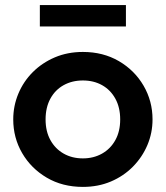

<svg xmlns="http://www.w3.org/2000/svg" viewBox="-20 -719 650 754"><path d="M305.5 15Q225.5 15 163.8 -21.2Q102 -57.5 67 -117.8Q32 -178 32 -250Q32 -303 52 -351Q72 -399 108.8 -435.8Q145.5 -472.5 195.5 -493.8Q245.5 -515 305.5 -515Q385 -515 446.8 -479Q508.5 -443 543.8 -382.5Q579 -322 579 -250Q579 -197 558.8 -149.2Q538.5 -101.5 502 -64.5Q465.5 -27.5 415.5 -6.2Q365.5 15 305.5 15ZM305.5 -97Q347.5 -97 380.8 -115.8Q414 -134.5 433 -168.8Q452 -203 452 -250Q452 -297 433 -331.5Q414 -366 381 -384.5Q348 -403 305.5 -403Q263 -403 229.8 -384.5Q196.5 -366 177.8 -331.5Q159 -297 159 -250Q159 -203 178 -168.8Q197 -134.5 230 -115.8Q263 -97 305.5 -97ZM136.5 -615V-699H474.5V-615Z"/></svg>

Font: Geologica Cursive Medium
Style: Regular
Weight: 500
Designer: Sindre Bremnes, Frode Helland
Foundry: Monokrom Skriftforlag AS
Version: Version 1.010;gftools[0.9.28]